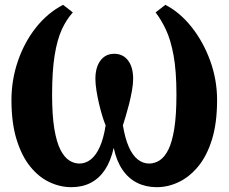

<svg xmlns="http://www.w3.org/2000/svg" viewBox="-20 -765 948 796"><path d="M276 11Q229.5 11 185.2 -9.8Q141 -30.5 105.5 -74.2Q70 -118 48.8 -186.5Q27.5 -255 27.5 -350.5Q27.5 -433.5 54 -511.2Q80.5 -589 128.5 -650Q176.5 -711 241.5 -745L282 -713.5Q255.5 -684.5 236.2 -642.5Q217 -600.5 206.5 -535.5Q196 -470.5 196 -373Q196 -287 205.2 -231.2Q214.5 -175.5 230.5 -144.2Q246.5 -113 266.8 -100Q287 -87 309 -87Q335 -87 356.5 -104Q378 -121 393.8 -156Q409.5 -191 418 -245.5Q412.5 -257.5 405.2 -280.8Q398 -304 391.2 -332.2Q384.5 -360.5 380 -388.5Q375.5 -416.5 375.5 -438Q375.5 -486 396.5 -514Q417.5 -542 453.5 -542Q490 -542 511 -514.2Q532 -486.5 532 -438Q532 -416.5 527 -388.5Q522 -360.5 514.8 -332.2Q507.5 -304 500.5 -280.8Q493.5 -257.5 489.5 -245.5Q498.5 -191 514 -156Q529.5 -121 551 -104Q572.5 -87 598.5 -87Q621 -87 641.5 -100Q662 -113 677.8 -144.2Q693.5 -175.5 702.5 -231.2Q711.5 -287 711.5 -373Q711.5 -471 699.5 -535.8Q687.5 -600.5 667.8 -642.2Q648 -684 625 -713.5L665.5 -745Q726.5 -713.5 775 -652Q823.5 -590.5 851.8 -512Q880 -433.5 880 -350.5Q880 -255 858.8 -186.5Q837.5 -118 801 -74.2Q764.5 -30.5 720.2 -9.8Q676 11 630 11Q585 11 548.8 -7Q512.5 -25 487.8 -61.2Q463 -97.5 451.5 -152Q439 -97 415 -61Q391 -25 356 -7Q321 11 276 11Z"/></svg>

Font: Merriweather ExtraBold
Style: Regular
Weight: 800
Version: Version 2.100